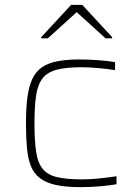

<svg xmlns="http://www.w3.org/2000/svg" viewBox="-20 -763 561 791"><path d="M313 8Q251 8 210 -1Q169 -10 144 -29.5Q119 -49 107 -79.5Q95 -110 91 -153.5Q87 -197 87 -254Q87 -318 93 -363Q99 -408 113.5 -438.5Q128 -469 153 -486Q178 -503 216 -510.5Q254 -518 307 -518Q345 -518 386 -515Q427 -512 454 -507V-474Q425 -479 386 -482.5Q347 -486 315 -486Q253 -486 214.5 -476Q176 -466 156 -441Q136 -416 129 -371Q122 -326 122 -256Q122 -183 129 -137Q136 -91 156.5 -66.5Q177 -42 216 -33Q255 -24 319 -24Q355 -24 395 -28.5Q435 -33 460 -37V-4Q434 1 392.5 4.5Q351 8 313 8ZM150 -605V-610L273 -743H319L442 -610V-605H415L296 -713L177 -605Z"/></svg>

Font: Saira Expanded Thin
Style: Regular
Weight: 250
Width: 7
Designer: Hector Gatti with collaboration of the Omnibus-Type team
Foundry: Omnibus-Type
Version: Version 1.101